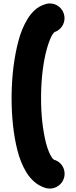

<svg xmlns="http://www.w3.org/2000/svg" viewBox="-20 -991 447 1126"><path d="M272.3 114.9Q259.9 114.9 247 111.4Q208.9 99.5 181.4 75.2Q154 51 135.6 21.3Q100.5 -36.6 82.2 -108.9Q64.9 -177.2 56.4 -255.2Q48 -333.2 48 -413.4V-431.2Q50 -606.4 88.1 -751Q106.4 -821.8 140.6 -878.2Q157.4 -906.9 183.2 -931.2Q208.9 -955.4 247 -966.8Q258.9 -970.8 269.8 -970.8H272.3Q304 -970.8 328.2 -950Q352.5 -929.2 357.4 -897Q358.4 -890.6 358.4 -884.7Q358.4 -856.9 342.3 -834.4Q326.2 -811.9 299 -802.5L296 -799.5Q292.6 -796 287.1 -787.6Q271.3 -761.9 255 -705.4Q222.8 -588.6 220.8 -429.2V-414.4Q220.8 -269.3 249.5 -153Q264.9 -97 281.7 -71.3Q287.1 -62.4 290.8 -58.9Q294.6 -55.4 296 -55H295Q324.8 -46.5 341.8 -23.5Q358.9 -0.5 358.9 28.2Q358.9 40.1 355.4 52.5Q346.5 81.2 323.3 98Q300 114.9 272.3 114.9Z"/></svg>

Font: AKL FREE 002
Style: Regular
Weight: 400
Designer: AKL
Foundry: AKL
Version: Version 1.00;August 17, 2024;FontCreator 13.0.0.2675 64-bit